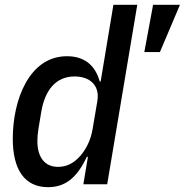

<svg xmlns="http://www.w3.org/2000/svg" viewBox="-20 -760 762 792"><path d="M178.6 12.1C258.2 12.1 302.6 -38.4 338.4 -113.3H342.7L323.9 0H422.2L546.2 -740.1H447.8L395.2 -424H391.3C372.9 -490.8 328.1 -528.1 256.4 -528.1C100.1 -528.1 32.7 -347.7 32.7 -187.9C32.7 -59.7 81.7 12.1 178.6 12.1ZM134.2 -177.9C134.2 -194.6 135.7 -210.2 138.5 -228.3L150.2 -298.3C164.8 -386 208.8 -444.6 287.6 -444.6C349.4 -444.6 393.1 -409.1 381.4 -342L361.5 -225.1C354 -179.3 331.7 -139.6 310.7 -116.5C280.9 -82.7 250.4 -71.7 219.1 -71.7C163.7 -71.7 134.2 -112.6 134.2 -177.9ZM575.3 -545.1H639.6L722.3 -740.1H611.5Z"/></svg>

Font: Margiela Mono Italic Medium It
Style: Regular
Weight: 500
Designer: Mike Abbink, Paul van der Laan, Pieter van Rosmalen
Foundry: Bold Monday
Version: Version 2.003 2021